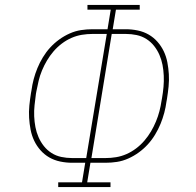

<svg xmlns="http://www.w3.org/2000/svg" viewBox="-20 -755 790 775"><path d="M215 0V-19H311L324 -98H271Q247 -98 223 -103Q199 -108 179 -119.5Q159 -131 143.5 -148.5Q128 -166 118 -187Q108 -208 103.5 -231.5Q99 -255 97.5 -279.5Q96 -304 98.5 -329Q101 -354 105 -379L107 -390Q110 -413 116 -435.5Q122 -458 131 -480Q140 -502 153 -523.5Q166 -545 182.5 -563Q199 -581 219 -595.5Q239 -610 261.5 -620Q284 -630 307 -633.5Q330 -637 353 -637H414L427 -716H333V-735H544V-716H448L435 -637H488Q512 -637 536 -632Q560 -627 580 -615.5Q600 -604 615.5 -586.5Q631 -569 641 -548Q651 -527 655.5 -503.5Q660 -480 661.5 -455.5Q663 -431 660.5 -406Q658 -381 654 -356L652 -345Q649 -322 643 -299.5Q637 -277 628 -255Q619 -233 606 -211.5Q593 -190 576.5 -172Q560 -154 540 -139.5Q520 -125 497.5 -115Q475 -105 452 -101.5Q429 -98 406 -98H345L332 -19H426V0ZM271 -117H328L411 -618H353Q332 -618 310.5 -614.5Q289 -611 268.5 -602Q248 -593 229.5 -579Q211 -565 196 -547.5Q181 -530 169.5 -510.5Q158 -491 149.5 -470.5Q141 -450 136 -429Q131 -408 127 -387L125 -376Q122 -353 119.5 -330.5Q117 -308 118 -285.5Q119 -263 123 -242Q127 -221 135.5 -201.5Q144 -182 157 -165.5Q170 -149 188 -137.5Q206 -126 227.5 -121.5Q249 -117 271 -117ZM406 -117Q427 -117 448.5 -120.5Q470 -124 490.5 -133Q511 -142 529.5 -156Q548 -170 563 -187.5Q578 -205 589.5 -224.5Q601 -244 609.5 -264.5Q618 -285 623.5 -306Q629 -327 632 -348L634 -359Q638 -382 640 -404.5Q642 -427 641 -449.5Q640 -472 636 -493Q632 -514 623.5 -533.5Q615 -553 602 -569.5Q589 -586 571 -597.5Q553 -609 531.5 -613.5Q510 -618 488 -618H431L349 -117Z"/></svg>

Font: Iosevka Etoile Thin Oblique
Style: Regular
Weight: 100
Italic angle: -9°
Designer: Belleve Invis
Foundry: Belleve Invis
Version: Version 15.5.2; ttfautohint (v1.8.4)